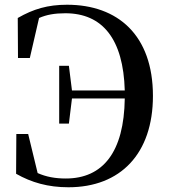

<svg xmlns="http://www.w3.org/2000/svg" viewBox="-20 -773 718 811"><path d="M230 -251H271L284 -357H507C504 -131 415 -19 258 -19C213 -19 175 -26 139 -42L99 -207H49L48 -39C113 -2 183 18 269 18C489 18 626 -124 626 -368C626 -624 478 -753 263 -753C182 -753 121 -735 55 -697L56 -528H106L145 -697C177 -711 211 -717 256 -717C413 -717 501 -608 507 -391H284L271 -495H230Z"/></svg>

Font: Noto Serif SC SemiBold
Style: Regular
Weight: 600
Designer: Ryoko NISHIZUKA 西塚涼子 (kana & ideographs); Frank Grießhammer (Latin, Greek & Cyrillic); Wenlong ZHANG 张文龙 (bopomofo); San
Foundry: Adobe
Version: Version 2.001;hotconv 1.1.0;makeotfexe 2.6.0